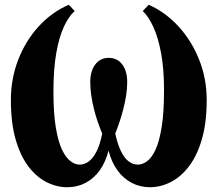

<svg xmlns="http://www.w3.org/2000/svg" viewBox="-20 -772 910 803"><path d="M261 11Q216.5 11 174.2 -10.5Q132 -32 98.5 -76.2Q65 -120.5 45.2 -189.5Q25.5 -258.5 25.5 -353.5Q25.5 -443 56.2 -522.2Q87 -601.5 141.5 -661.2Q196 -721 267.5 -752L292.5 -726Q267.5 -704 247.2 -660.2Q227 -616.5 215.2 -549.5Q203.5 -482.5 203.5 -390Q203.5 -299.5 213.2 -240Q223 -180.5 239.2 -146.2Q255.5 -112 275 -97.8Q294.5 -83.5 313 -83.5Q332.5 -83.5 350.2 -96Q368 -108.5 383 -137Q398 -165.5 407.5 -213.5Q397.5 -237 388.5 -263.2Q379.5 -289.5 372.5 -317.8Q365.5 -346 361.5 -374.2Q357.5 -402.5 357.5 -428.5Q357.5 -475 378.5 -502.5Q399.5 -530 434.5 -530Q470.5 -530 491.2 -502.5Q512 -475 512 -428.5Q512 -402.5 507.8 -374.2Q503.5 -346 496.2 -317.8Q489 -289.5 480.2 -263.2Q471.5 -237 462 -213.5Q472 -167.5 486.2 -138.8Q500.5 -110 518.5 -96.8Q536.5 -83.5 556.5 -83.5Q575 -83.5 594.2 -97Q613.5 -110.5 629.8 -144.5Q646 -178.5 656 -239.5Q666 -300.5 666 -395.5Q666 -485.5 653.5 -551.2Q641 -617 620.8 -660.5Q600.5 -704 577 -726L602 -752Q672 -721 726.8 -661.2Q781.5 -601.5 813 -522.2Q844.5 -443 844.5 -353.5Q844.5 -259 824.5 -190.2Q804.5 -121.5 770.8 -77Q737 -32.5 694.5 -10.8Q652 11 607.5 11Q566 11 531.2 -7Q496.5 -25 471.5 -59.2Q446.5 -93.5 434 -142Q421.5 -93.5 396.8 -59.2Q372 -25 337.5 -7Q303 11 261 11Z"/></svg>

Font: Merriweather 96pt Black
Style: Regular
Weight: 900
Version: Version 2.100